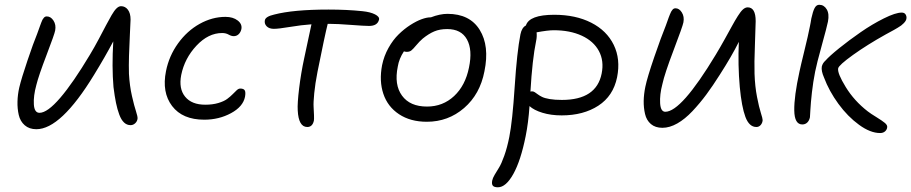

<svg xmlns="http://www.w3.org/2000/svg" viewBox="-20 -526 3830 807"><path d="M132.8 17.1Q103 17.1 84 0.5Q64.9 -16.1 58.8 -43Q52.7 -69.8 53.5 -99.1Q54.2 -128.4 61 -158.2Q70.3 -197.3 95.5 -271.7Q120.6 -346.2 136.2 -383.8Q139.2 -391.6 142.8 -402.1Q146.5 -412.6 148.7 -418.5Q150.9 -424.3 153.6 -431.6Q156.2 -439 158.4 -442.9Q160.6 -446.8 163.6 -450.4Q166.5 -454.1 169.7 -455.6Q172.9 -457 176.8 -457Q193.4 -457 204.8 -439.5Q216.3 -421.9 211.9 -397.9Q209.5 -383.3 175.8 -295.2Q142.1 -207 132.8 -168.9Q120.1 -122.6 122.3 -87.2Q124.5 -51.8 146 -51.8Q179.2 -51.8 233.4 -115Q287.6 -178.2 357.9 -295.9Q376.5 -326.7 395.5 -362.5Q414.6 -398.4 426 -420.4Q437.5 -442.4 449 -462.2Q460.4 -481.9 470 -491Q479.5 -500 488.8 -500Q506.3 -500 517.6 -485.1Q528.8 -470.2 528.8 -443.8Q528.3 -428.7 525.9 -380.6Q523.4 -332.5 522.2 -291.3Q521 -250 522 -215.8Q524.9 -164.6 534.7 -122.1Q544.4 -79.6 551.8 -57.6Q559.1 -35.6 558.1 -26.9Q556.6 -15.6 548.1 -7.8Q539.6 0 528.8 0Q513.2 0 501.5 -11Q489.7 -22 481.4 -44.2Q473.1 -66.4 467.5 -93.8Q461.9 -121.1 457 -160.2Q449.7 -245.1 456.1 -352.1Q420.9 -285.6 375 -210.9Q235.8 17.1 132.8 17.1Z M838.4 -22.9Q747.1 -22.9 703.4 -80.3Q659.7 -137.7 677.7 -227.1Q690.4 -291 728.5 -343.8Q766.6 -396.5 819.3 -425.8Q872.1 -455.1 927.7 -455.1Q959.5 -455.1 979 -439.9Q998.5 -424.8 994.6 -403.8Q991.7 -390.6 983.2 -382.3Q974.6 -374 962.4 -374Q952.6 -374 940.9 -380.6Q929.2 -387.2 913.6 -387.2Q855.5 -387.2 805.7 -334Q755.9 -280.8 741.7 -210.9Q730.5 -153.3 758.1 -119.6Q785.6 -85.9 842.8 -85.9Q873.5 -85.9 897.5 -93Q921.4 -100.1 934.8 -110.1Q948.2 -120.1 957.8 -129.9Q967.3 -139.6 974.9 -146.7Q982.4 -153.8 989.7 -153.8Q1004.4 -153.8 1008.8 -146Q1013.2 -138.2 1009.8 -119.1Q1001.5 -77.6 950.9 -50.3Q900.4 -22.9 838.4 -22.9Z M1271.5 7.8Q1234.9 7.8 1231.4 -62Q1229.5 -90.8 1237.3 -154.8Q1245.1 -218.8 1258.3 -279.8Q1264.6 -310.5 1275.1 -358.6Q1285.6 -406.7 1289.1 -423.8Q1246.6 -420.9 1198.5 -412.8Q1150.4 -404.8 1131.3 -404.8Q1111.3 -404.8 1100.8 -415.5Q1090.3 -426.3 1093.3 -440.9Q1096.2 -456.5 1132.3 -464.8Q1212.9 -485.8 1360.4 -485.8Q1439 -485.8 1503.4 -479Q1536.6 -475.6 1556.2 -465.6Q1575.7 -455.6 1573.2 -443.8Q1566.9 -417 1531.2 -417Q1511.2 -417 1454.3 -421.4Q1397.5 -425.8 1363.3 -425.8H1357.4Q1345.2 -377.4 1314.5 -224.1Q1304.7 -174.3 1300.8 -134.3Q1296.9 -94.2 1298.1 -76.7Q1299.3 -59.1 1299.8 -41.5Q1300.3 -23.9 1299.3 -19Q1293.5 7.8 1271.5 7.8Z M1773.9 -14.2Q1705.1 -14.2 1657.2 -45.9Q1609.4 -77.6 1591.3 -131.6Q1573.2 -185.5 1585.9 -252Q1593.8 -290.5 1612.8 -324.5Q1631.8 -358.4 1655.3 -381.3Q1678.7 -404.3 1704.6 -420.9Q1730.5 -437.5 1752.2 -445.3Q1773.9 -453.1 1789.1 -453.1H1791Q1829.1 -467.8 1860.8 -467.8Q1954.6 -467.8 1996.3 -400.4Q2038.1 -333 2016.1 -226.1Q1997.6 -129.9 1930.7 -72Q1863.8 -14.2 1773.9 -14.2ZM1651.9 -246.1Q1636.2 -169.9 1669.7 -124Q1703.1 -78.1 1774.9 -78.1Q1841.3 -78.1 1888.7 -122.3Q1936 -166.5 1951.2 -242.2Q1966.8 -316.9 1942.6 -360.4Q1918.5 -403.8 1859.9 -403.8Q1828.1 -403.8 1805.2 -394Q1782.2 -384.3 1756.8 -363.8Q1742.7 -351.6 1729.7 -335.9Q1716.8 -320.3 1709.2 -314.2Q1701.7 -308.1 1689.9 -308.1Q1683.6 -308.1 1677.7 -310.1Q1657.2 -279.3 1651.9 -246.1Z M2072.8 261.2Q2057.6 261.2 2051.8 254.9Q2045.9 248.5 2048.8 232.9Q2050.8 222.7 2059.3 208.3Q2067.9 193.8 2077.6 178.2Q2087.4 162.6 2099.6 128.4Q2111.8 94.2 2120.6 49.8Q2133.8 -16.1 2143.3 -161.6Q2152.8 -307.1 2167.5 -381.8Q2173.3 -410.2 2190.4 -418.9Q2204.6 -463.9 2309.6 -463.9Q2399.4 -463.9 2464.8 -430.7Q2530.3 -397.5 2559.6 -337.4Q2588.9 -277.3 2573.7 -201.2Q2557.6 -122.6 2494.9 -81.8Q2432.1 -41 2340.8 -41Q2295.9 -41 2260 -52Q2224.1 -63 2205.6 -80.1Q2200.7 -9.3 2189.5 45.9Q2168.9 148.9 2137.7 205.1Q2106.4 261.2 2072.8 261.2ZM2215.8 -142.1Q2222.2 -142.1 2227.8 -138.4Q2233.4 -134.8 2240.5 -129.4Q2247.6 -124 2258.3 -118.7Q2269 -113.3 2290.5 -109.6Q2312 -106 2341.8 -106Q2486.8 -106 2508.8 -216.8Q2519.5 -270 2497.3 -311.5Q2475.1 -353 2425.3 -376Q2375.5 -398.9 2307.6 -398.9Q2282.7 -398.9 2235.4 -390.1Q2237.3 -371.1 2233.4 -354Q2217.3 -276.4 2209.5 -141.1Z M2764.2 11.2Q2734.4 11.2 2715.8 -4.6Q2697.3 -20.5 2691.2 -46.9Q2685.1 -73.2 2685.5 -101.6Q2686 -129.9 2692.4 -161.1Q2700.7 -201.2 2730 -286.4Q2759.3 -371.6 2778.3 -418Q2781.2 -425.3 2784.9 -436.3Q2788.6 -447.3 2790.8 -452.9Q2793 -458.5 2795.9 -465.8Q2798.8 -473.1 2801 -477.1Q2803.2 -481 2806.2 -484.6Q2809.1 -488.3 2812.3 -489.7Q2815.4 -491.2 2819.3 -491.2Q2835 -491.2 2845.9 -473.6Q2856.9 -456.1 2852.5 -432.1Q2849.6 -416 2811.5 -315.9Q2773.4 -215.8 2764.2 -172.9Q2752.4 -127.9 2754.6 -92Q2756.8 -56.2 2776.4 -56.2Q2843.8 -56.2 2988.3 -295.9Q3006.3 -325.7 3026.1 -361.3Q3045.9 -397 3057.4 -418Q3068.8 -439 3081.1 -458.5Q3093.3 -478 3103 -486.6Q3112.8 -495.1 3122.6 -495.1Q3156.2 -495.1 3156.2 -437Q3156.2 -420.9 3153.1 -339.8Q3149.9 -258.8 3151.4 -215.8Q3153.3 -162.1 3161.9 -118.4Q3170.4 -74.7 3178 -51.3Q3185.5 -27.8 3185.5 -21Q3184.6 -8.8 3177.2 -0.5Q3169.9 7.8 3159.2 7.8Q3128.9 7.8 3113 -34.7Q3097.2 -77.1 3089.4 -160.2Q3081.1 -252.9 3085.4 -350.1Q3056.2 -291 3005.4 -211.9Q2976.1 -165.5 2949 -128.9Q2921.9 -92.3 2890.4 -58.8Q2858.9 -25.4 2826.7 -7.1Q2794.4 11.2 2764.2 11.2Z M3352.1 -2.9Q3319.3 -2.9 3318.4 -61.8Q3317.4 -120.6 3340.3 -225.1Q3344.7 -246.6 3360.8 -312.3Q3377 -377.9 3384.3 -416Q3385.3 -420.4 3387.2 -430.9Q3389.2 -441.4 3390.1 -448.2Q3396.5 -478 3403.8 -491.9Q3411.1 -505.9 3423.3 -505.9Q3443.4 -505.9 3454.8 -486.8Q3466.3 -467.8 3460 -435.1Q3455.6 -413.1 3434.1 -335.4Q3412.6 -257.8 3406.2 -225.1Q3397.5 -181.2 3392.6 -137.5Q3387.7 -93.8 3386.2 -65.4Q3384.8 -37.1 3384.3 -33.2Q3381.3 -19 3373 -11Q3364.7 -2.9 3352.1 -2.9ZM3679.2 33.2Q3638.2 33.2 3590.6 -1.5Q3543 -36.1 3503.9 -89.6Q3464.8 -143.1 3443.4 -200.2Q3431.2 -228 3434.1 -246.1Q3437.5 -260.7 3449.2 -271Q3465.8 -290 3507.3 -323.5Q3548.8 -356.9 3597.4 -390.6Q3646 -424.3 3695.1 -448.7Q3744.1 -473.1 3770 -473.1Q3781.2 -473.1 3786.1 -465.6Q3791 -458 3790 -449.2Q3789.6 -443.8 3786.6 -438.7Q3783.7 -433.6 3778.3 -428.2Q3772.9 -422.9 3767.6 -418.7Q3762.2 -414.6 3752.9 -409.2Q3743.7 -403.8 3737.3 -400.1Q3731 -396.5 3719.5 -390.4Q3708 -384.3 3702.1 -380.9Q3625 -337.9 3565.4 -295.2Q3505.9 -252.4 3502.9 -238.8Q3499 -218.3 3534.7 -160.2Q3570.3 -102.1 3627 -58.1Q3639.6 -48.3 3663.6 -33.7Q3687.5 -19 3699 -9.5Q3710.4 0 3709 8.8Q3708 19 3700 26.1Q3691.9 33.2 3679.2 33.2Z"/></svg>

Font: Shantell Sans Irregular
Style: Italic
Weight: 300
Italic angle: -11.31°
Designer: Stephen Nixon, Anya Danilova, Shantell Martin
Foundry: Arrow Type
Version: Version 1.006;[9816181b4]